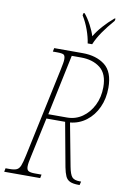

<svg xmlns="http://www.w3.org/2000/svg" viewBox="-123 -991 705 1051"><g transform="rotate(10 229.5 -465.5)"><path d="M-23 0 -19 -20H4Q29 -20 42.5 -26Q56 -32 63.5 -51Q71 -70 79 -108L185 -606Q189 -626 191.5 -639.5Q194 -653 194 -663Q194 -683 185.5 -688.5Q177 -694 148 -694H125L129 -714H287Q363 -714 411 -677Q459 -640 459 -551Q459 -491 436.5 -442Q414 -393 374.5 -363Q335 -333 285 -328L330 -90Q338 -48 350.5 -34Q363 -20 394 -20H401L396 0H391Q359 0 342 -8Q325 -16 317 -34Q309 -52 303 -82L258 -327H154L107 -108Q98 -69 98 -51Q98 -32 108.5 -26Q119 -20 144 -20H181L177 0ZM264 -352Q311 -352 348.5 -378Q386 -404 408.5 -449Q431 -494 431 -550Q431 -624 389.5 -656.5Q348 -689 283 -689H231L160 -352ZM305 -771Q300 -806 286 -845Q272 -884 251 -918L254 -931H260Q280 -907 297.5 -874Q315 -841 323 -814Q340 -843 367 -873.5Q394 -904 426 -931H432L429 -918Q395 -879 370 -843Q345 -807 330 -771Z"/></g></svg>

Font: Noto Serif ExtraCondensed Thin
Style: Italic
Weight: 100
Width: 2
Italic angle: -12°
Designer: Monotype Design Team
Foundry: Monotype Imaging Inc.
Version: Version 2.013